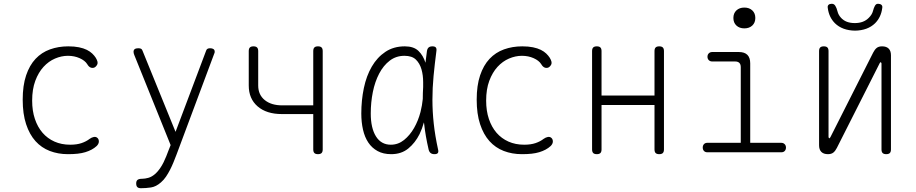

<svg xmlns="http://www.w3.org/2000/svg" viewBox="-20 -805 4840 1015"><path d="M100 -278Q100 -353 118 -406.5Q136 -460 168 -494Q200 -528 244.5 -544Q289 -560 341 -560Q373 -560 397.5 -555Q422 -550 439 -541.5Q456 -533 467.5 -522Q479 -511 486 -500Q500 -477 494.5 -465Q489 -453 479 -448Q469 -444 459 -448Q449 -452 441 -466Q429 -485 401 -497.5Q373 -510 339 -510Q305 -510 271 -495.5Q237 -481 210 -451.5Q183 -422 166.5 -377.5Q150 -333 150 -273Q150 -219 164.5 -176Q179 -133 205 -103Q231 -73 268 -56.5Q305 -40 351 -40Q386 -40 411 -48.5Q436 -57 454 -71Q465 -79 476.5 -81Q488 -83 496 -75Q500 -71 501.5 -65.5Q503 -60 502.5 -54.5Q502 -49 499 -43.5Q496 -38 491 -33Q479 -22 464 -14Q449 -6 431 -0.5Q413 5 390.5 7.5Q368 10 339 10Q287 10 243 -7Q199 -24 167.5 -59Q136 -94 118 -148.5Q100 -203 100 -278Z M869 -5 882 -38 690 -514Q688 -519 687 -523Q686 -527 686 -531Q686 -541 692.5 -545.5Q699 -550 711 -550Q721 -550 726 -547Q731 -544 733 -538L908 -108L1070 -538Q1072 -544 1077 -547Q1082 -550 1091 -550Q1102 -550 1108.5 -545.5Q1115 -541 1115 -532Q1115 -529 1114.5 -526.5Q1114 -524 1112 -520L914 10Q906 31 897.5 52Q889 73 879 92.5Q869 112 857.5 129Q846 146 831 159Q805 182 778 186Q751 190 725 190Q712 190 706 184Q700 178 700 165V164Q700 152 707 146Q714 140 733 140Q746 140 764.5 135Q783 130 802 113Q815 101 826 85Q837 69 845 52.5Q853 36 859 21Q865 6 869 -5Z M1661 10Q1648 10 1642 4Q1636 -2 1636 -15V-202H1470Q1389 -202 1342 -242.5Q1295 -283 1295 -353V-535Q1295 -548 1301 -554Q1307 -560 1320 -560Q1333 -560 1339 -554Q1345 -548 1345 -535V-353Q1345 -304 1379.5 -276Q1414 -248 1472 -248H1636V-535Q1636 -548 1642 -554Q1648 -560 1661 -560Q1674 -560 1680 -554Q1686 -548 1686 -535V-15Q1686 -2 1680 4Q1674 10 1661 10Z M2048 10Q2006 10 1976 -6.5Q1946 -23 1927 -51.5Q1908 -80 1899 -119.5Q1890 -159 1890 -205Q1890 -275 1903.5 -339.5Q1917 -404 1945.5 -453Q1974 -502 2017.5 -531Q2061 -560 2120 -560Q2167 -560 2192 -536Q2217 -512 2229 -474V-472Q2233 -503 2237 -535Q2239 -548 2246 -554Q2253 -560 2266 -560Q2279 -560 2284 -554Q2289 -548 2287 -535Q2278 -466 2272 -403Q2266 -340 2266 -278Q2266 -216 2273 -151.5Q2280 -87 2296 -14Q2299 -2 2294.5 4Q2290 10 2277 10Q2264 10 2256.5 4Q2249 -2 2246 -14Q2229 -87 2222 -152Q2222 -155 2221 -158Q2212 -125 2198 -96Q2175 -50 2138.5 -20Q2102 10 2048 10ZM2046 -40Q2085 -40 2116 -65Q2147 -90 2169 -128.5Q2191 -167 2203 -213Q2212 -249 2215 -282Q2215 -313 2217 -345V-371Q2217 -408 2208 -439Q2199 -470 2178.5 -490Q2158 -510 2118 -510Q2074 -510 2040.5 -484.5Q2007 -459 1984.5 -416Q1962 -373 1951 -318.5Q1940 -264 1940 -205Q1940 -128 1967.5 -84Q1995 -40 2046 -40Z M2500 -278Q2500 -353 2518 -406.5Q2536 -460 2568 -494Q2600 -528 2644.5 -544Q2689 -560 2741 -560Q2773 -560 2797.5 -555Q2822 -550 2839 -541.5Q2856 -533 2867.5 -522Q2879 -511 2886 -500Q2900 -477 2894.5 -465Q2889 -453 2879 -448Q2869 -444 2859 -448Q2849 -452 2841 -466Q2829 -485 2801 -497.5Q2773 -510 2739 -510Q2705 -510 2671 -495.5Q2637 -481 2610 -451.5Q2583 -422 2566.5 -377.5Q2550 -333 2550 -273Q2550 -219 2564.5 -176Q2579 -133 2605 -103Q2631 -73 2668 -56.5Q2705 -40 2751 -40Q2786 -40 2811 -48.5Q2836 -57 2854 -71Q2865 -79 2876.5 -81Q2888 -83 2896 -75Q2900 -71 2901.5 -65.5Q2903 -60 2902.5 -54.5Q2902 -49 2899 -43.5Q2896 -38 2891 -33Q2879 -22 2864 -14Q2849 -6 2831 -0.5Q2813 5 2790.5 7.5Q2768 10 2739 10Q2687 10 2643 -7Q2599 -24 2567.5 -59Q2536 -94 2518 -148.5Q2500 -203 2500 -278Z M3135 10Q3122 10 3116 4Q3110 -2 3110 -15V-535Q3110 -548 3116 -554Q3122 -560 3135 -560Q3148 -560 3154 -554Q3160 -548 3160 -535V-300H3440V-535Q3440 -548 3446 -554Q3452 -560 3465 -560Q3478 -560 3484 -554Q3490 -548 3490 -535V-15Q3490 -2 3484 4Q3478 10 3465 10Q3452 10 3446 4Q3440 -2 3440 -15V-250H3160V-15Q3160 -2 3154 4Q3148 10 3135 10Z M4110 -50Q4121 -50 4128 -43Q4135 -36 4135 -25Q4135 -14 4128.5 -7Q4122 0 4111 0H3719Q3708 0 3701.5 -7Q3695 -14 3695 -25Q3695 -36 3701.5 -43Q3708 -50 3719 -50H3896V-450Q3896 -465 3888.5 -472.5Q3881 -480 3866 -480H3745Q3734 -480 3727 -487Q3720 -494 3720 -505Q3720 -516 3727 -523Q3734 -530 3745 -530H3886Q3916 -530 3931 -515Q3946 -500 3946 -470V-50ZM3915 -655Q3889 -655 3873 -670Q3857 -685 3857 -710Q3857 -735 3873 -750Q3889 -765 3915 -765Q3941 -765 3957 -750Q3973 -735 3973 -710Q3973 -685 3957 -670Q3941 -655 3915 -655Z M4310 -37V-535Q4310 -548 4316 -554Q4322 -560 4335 -560Q4348 -560 4354 -554Q4360 -548 4360 -535V-80Q4362 -74 4364 -74Q4366 -74 4367 -76L4370 -80L4596 -527Q4604 -543 4614.5 -551.5Q4625 -560 4643 -560Q4666 -560 4678 -548Q4690 -536 4690 -513V-15Q4690 -2 4684 4Q4678 10 4665 10Q4652 10 4646 4Q4640 -2 4640 -15V-470Q4638 -476 4636 -476Q4634 -476 4633 -475L4630 -470L4404 -23Q4396 -7 4385.5 1.5Q4375 10 4357 10Q4334 10 4322 -2Q4310 -14 4310 -37ZM4356 -763Q4354 -774 4360 -779.5Q4366 -785 4377 -785Q4384 -785 4388.5 -782Q4393 -779 4396 -774Q4403 -763 4407.5 -744.5Q4412 -726 4426 -711Q4451 -683 4499 -683Q4546 -683 4573 -711Q4590 -728 4594.5 -745.5Q4599 -763 4605 -774Q4608 -779 4611.5 -782Q4615 -785 4622 -785Q4633 -785 4639.5 -779.5Q4646 -774 4644 -763Q4638 -714 4606 -682Q4567 -644 4500 -643Q4433 -644 4394 -682Q4362 -714 4356 -763Z"/></svg>

Font: Maple Mono NL Thin
Style: Regular
Weight: 250
Monospace: yes
Designer: subframe7536
Version: Version 7.000